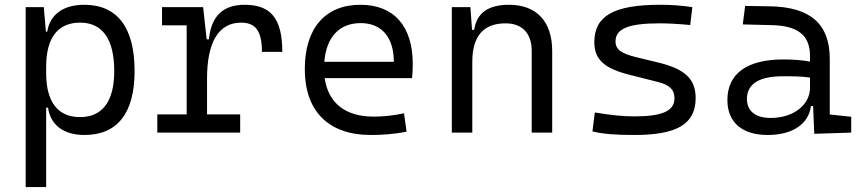

<svg xmlns="http://www.w3.org/2000/svg" viewBox="-20 -547 3556 792"><path d="M85.9 224.6H170.4V-103H178.2C188 -32.7 240.7 9.8 328.6 9.8C464.4 9.8 535.2 -80.6 535.2 -253.9C535.2 -433.6 463.9 -527.3 327.6 -527.3C241.2 -527.3 186 -487.3 174.8 -416.5H169.4L160.6 -517.6H85.9ZM170.4 -246.1V-271.5C170.4 -391.1 218.3 -453.6 310.5 -453.6C402.8 -453.6 451.2 -385.3 451.2 -253.9C451.2 -128.9 402.8 -64 310.1 -64C218.3 -64 170.4 -126.5 170.4 -246.1Z M834 -222.7C834 -370.6 880.4 -453.6 974.6 -453.6C1034.7 -453.6 1060.5 -418.5 1060.5 -333H1144.5C1144.5 -469.7 1097.7 -527.3 989.7 -527.3C899.4 -527.3 851.1 -480.5 841.8 -384.8H832.5L817.9 -517.6H648.4V-442.4H750V-75.2H628.9V0H970.7V-75.2H834Z M1509.8 9.8C1552.7 9.8 1604 6.8 1657.2 -3.9L1646.5 -79.6C1605 -70.8 1562.5 -65.9 1521.5 -65.9C1405.3 -65.9 1334 -121.6 1319.3 -224.6H1679.7C1681.6 -241.7 1682.6 -261.2 1682.6 -283.2C1682.6 -440.4 1604 -527.3 1466.8 -527.3C1320.8 -527.3 1237.3 -429.7 1237.3 -261.7C1237.3 -87.4 1335.9 9.8 1509.8 9.8ZM1317.9 -292C1325.7 -394 1379.9 -451.7 1467.8 -451.7C1553.7 -451.7 1604.5 -394 1604.5 -292Z M2173.3 0H2257.8V-336.9C2257.8 -458 2193.4 -527.3 2080.1 -527.3C1993.2 -527.3 1946.3 -493.2 1936 -423.8H1927.2L1920.4 -517.6H1843.8V0H1928.2V-291.5C1928.2 -397.9 1974.1 -450.7 2065.4 -450.7C2133.8 -450.7 2173.3 -409.7 2173.3 -337.4Z M2596.7 9.8C2773.9 9.8 2849.6 -35.6 2849.6 -143.1C2849.6 -222.7 2802.7 -263.2 2695.3 -289.1L2601.1 -312C2543.9 -326.2 2519 -342.8 2519 -376C2519 -428.7 2572.8 -450.7 2700.2 -450.7C2736.3 -450.7 2773.9 -448.7 2827.1 -443.8L2835.9 -517.6C2789.1 -524.4 2750.5 -527.3 2703.1 -527.3C2512.2 -527.3 2431.6 -481.4 2431.6 -373C2431.6 -299.3 2476.1 -263.7 2577.6 -238.3L2695.3 -208.5C2741.2 -196.8 2762.2 -177.7 2762.2 -141.6C2762.2 -89.4 2712.4 -66.9 2596.7 -66.9C2550.3 -66.9 2501.5 -71.8 2433.6 -83L2423.8 -4.9C2468.3 5.9 2519.5 9.8 2596.7 9.8Z M3338.9 4.9 3491.2 0V-65.4L3402.8 -74.7V-303.7C3402.8 -447.3 3324.2 -518.6 3154.3 -521L3053.7 -522.5L3043.9 -446.3L3160.6 -443.4C3269.5 -441.4 3321.3 -403.3 3321.3 -315.9V-293C3290 -298.8 3252.9 -301.8 3211.4 -301.8C3062 -301.8 2980.5 -243.7 2980.5 -134.3C2980.5 -42.5 3041 9.8 3147 9.8C3246.1 9.8 3315.4 -33.2 3325.2 -109.4H3334ZM3321.3 -227.1V-184.1C3321.3 -120.1 3260.3 -60.5 3158.2 -60.5C3096.7 -60.5 3061 -88.9 3061 -138.7C3061 -200.7 3111.3 -232.4 3209 -232.4C3246.6 -232.4 3285.6 -232.4 3321.3 -227.1Z"/></svg>

Font: Cascadia Code SemiLight
Style: Regular
Weight: 350
Monospace: yes
Designer: Aaron Bell
Foundry: Saja Typeworks
Version: Version 2404.023